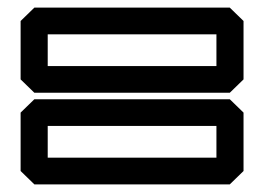

<svg xmlns="http://www.w3.org/2000/svg" viewBox="-20 -666 692 503"><path d="M105 -336H547V-253H105ZM70 -406 34 -371V-218L70 -183H582L618 -218V-371L582 -406ZM105 -576H547V-493H105ZM70 -646 34 -611V-458L70 -423H582L618 -458V-611L582 -646Z"/></svg>

Font: Hussar Press
Style: Bold
Weight: 700
Foundry: Cannot Into Space Fonts
Version: Version 1.43